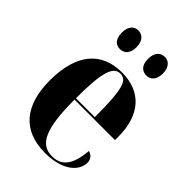

<svg xmlns="http://www.w3.org/2000/svg" viewBox="-224 -855 963 963"><g transform="rotate(45 258.0 -373.0)"><path d="M364 -624C388 -624 415 -641 415 -689C415 -738 388 -756 364 -756C335 -756 310 -738 310 -689C310 -641 335 -624 364 -624ZM175 -624C202 -624 228 -641 228 -689C228 -738 202 -756 175 -756C149 -756 124 -738 124 -689C124 -641 149 -624 175 -624ZM278 10C407 10 464 -50 464 -107C464 -131 449 -147 427 -153C418 -40 377 -3 315 -3C230 -3 194 -77 194 -284H481V-307C481 -465 400 -549 266 -549C121 -549 38 -453 38 -265C38 -91 117 10 278 10ZM328 -294H194C194 -484 216 -539 265 -539C314 -539 328 -484 328 -294Z"/></g></svg>

Font: Noto Serif Display Condensed ExtraBold
Style: Regular
Weight: 800
Width: 3
Designer: Monotype Design Team
Foundry: Monotype Imaging Inc.
Version: Version 2.009